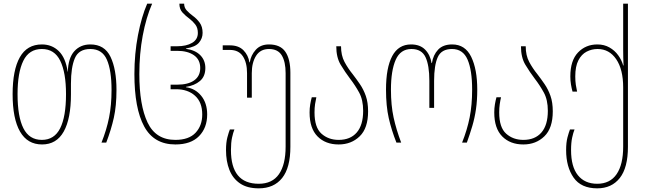

<svg xmlns="http://www.w3.org/2000/svg" viewBox="-20 -780 3525 1050"><path d="M210 10Q130 10 89.5 -60.5Q49 -131 49 -265Q49 -397 88.5 -467Q128 -537 209 -537Q264 -537 301.5 -500.5Q339 -464 350 -388H351Q353 -463 386.5 -500Q420 -537 474 -537Q552 -537 584.5 -469Q617 -401 617 -288Q617 -201 602.5 -136Q588 -71 561 0H535Q563 -70 576.5 -137.5Q590 -205 590 -288Q590 -395 564.5 -453.5Q539 -512 474 -512Q411 -512 389.5 -462Q368 -412 368 -322V-264Q368 -131 328.5 -60.5Q289 10 210 10ZM209 -15Q277 -15 309 -78.5Q341 -142 341 -265Q341 -383 309.5 -447.5Q278 -512 209 -512Q139 -512 107.5 -447.5Q76 -383 76 -265Q76 -142 108 -78.5Q140 -15 209 -15Z M939 10Q822 10 768.5 -88.5Q715 -187 715 -375Q715 -486 734.5 -587.5Q754 -689 785 -760H812Q779 -684 760.5 -585Q742 -486 742 -375Q742 -205 787 -110Q832 -15 939 -15Q1013 -15 1049.5 -54Q1086 -93 1086 -154Q1086 -221 1046.5 -256.5Q1007 -292 943 -292H913V-317H949Q1009 -317 1042 -340.5Q1075 -364 1075 -408Q1075 -454 1040.5 -478Q1006 -502 949 -502H913V-527H948Q999 -527 1030.5 -545.5Q1062 -564 1062 -600Q1062 -628 1048 -646Q1034 -664 1017 -677Q995 -693 978 -711.5Q961 -730 961 -760H987Q987 -738 1001.5 -722.5Q1016 -707 1035 -693Q1056 -678 1072 -656Q1088 -634 1088 -600Q1088 -570 1068 -546.5Q1048 -523 997 -515V-513Q1048 -506 1075.5 -478Q1103 -450 1103 -408Q1103 -362 1073.5 -337Q1044 -312 997 -305V-303Q1048 -296 1080.5 -256Q1113 -216 1113 -154Q1113 -81 1068.5 -35.5Q1024 10 939 10Z M1395 250Q1332 250 1292.5 223Q1253 196 1234.5 149Q1216 102 1216 41Q1216 -1 1223.5 -29Q1231 -57 1237 -72H1262Q1255 -55 1249 -27.5Q1243 0 1243 41Q1243 225 1395 225Q1469 225 1505.5 172.5Q1542 120 1542 22V-380Q1542 -442 1521 -477Q1500 -512 1451 -512Q1404 -512 1380.5 -475Q1357 -438 1357 -380V-246H1331V-380Q1331 -438 1308 -472.5Q1285 -507 1237 -507H1198V-532H1237Q1285 -532 1311.5 -505Q1338 -478 1344 -439H1346Q1352 -478 1378.5 -507.5Q1405 -537 1451 -537Q1513 -537 1540.5 -497Q1568 -457 1568 -382V23Q1568 137 1523 193.5Q1478 250 1395 250Z M1832 10Q1760 10 1716.5 -34Q1673 -78 1673 -165Q1673 -188 1676.5 -209Q1680 -230 1685 -248H1710Q1706 -231 1703 -210.5Q1700 -190 1700 -165Q1700 -83 1738 -49Q1776 -15 1832 -15Q1896 -15 1931 -55.5Q1966 -96 1966 -174Q1966 -234 1944 -274Q1922 -314 1895 -349Q1867 -386 1843 -426Q1819 -466 1819 -527H1845Q1845 -477 1864 -441.5Q1883 -406 1909 -374Q1929 -348 1948.5 -319.5Q1968 -291 1980.5 -255.5Q1993 -220 1993 -171Q1993 -79 1947 -34.5Q1901 10 1832 10Z M2148 0Q2121 -68 2106 -134Q2091 -200 2091 -290Q2091 -410 2125 -473.5Q2159 -537 2228 -537Q2277 -537 2305 -508.5Q2333 -480 2340 -435H2342Q2349 -480 2376 -508.5Q2403 -537 2453 -537Q2524 -537 2557 -469Q2590 -401 2590 -290Q2590 -231 2583 -183Q2576 -135 2563 -91Q2550 -47 2533 0H2507Q2535 -70 2548.5 -138Q2562 -206 2562 -290Q2562 -396 2537 -454Q2512 -512 2452 -512Q2394 -512 2374 -467.5Q2354 -423 2354 -338V-190H2328V-338Q2328 -423 2307 -467.5Q2286 -512 2230 -512Q2170 -512 2144 -453Q2118 -394 2118 -290Q2118 -204 2132.5 -137.5Q2147 -71 2174 0Z M2842 10Q2770 10 2726.5 -34Q2683 -78 2683 -165Q2683 -188 2686.5 -209Q2690 -230 2695 -248H2720Q2716 -231 2713 -210.5Q2710 -190 2710 -165Q2710 -83 2748 -49Q2786 -15 2842 -15Q2906 -15 2941 -55.5Q2976 -96 2976 -174Q2976 -234 2954 -274Q2932 -314 2905 -349Q2877 -386 2853 -426Q2829 -466 2829 -527H2855Q2855 -477 2874 -441.5Q2893 -406 2919 -374Q2939 -348 2958.5 -319.5Q2978 -291 2990.5 -255.5Q3003 -220 3003 -171Q3003 -79 2957 -34.5Q2911 10 2842 10Z M3246 250Q3158 250 3117 191.5Q3076 133 3076 41Q3076 -1 3083.5 -29Q3091 -57 3097 -72H3122Q3115 -55 3109 -27.5Q3103 0 3103 41Q3103 132 3140.5 178.5Q3178 225 3246 225Q3316 225 3352 172.5Q3388 120 3388 22V-302Q3388 -400 3350 -456Q3312 -512 3248 -512Q3216 -512 3188 -497.5Q3160 -483 3143 -450Q3126 -417 3126 -362Q3126 -337 3129 -316.5Q3132 -296 3136 -279H3111Q3106 -297 3102.5 -318Q3099 -339 3099 -362Q3099 -449 3141 -493Q3183 -537 3247 -537Q3284 -537 3313 -520.5Q3342 -504 3361 -477.5Q3380 -451 3388 -422H3390Q3389 -442 3388.5 -464.5Q3388 -487 3388 -505V-760H3414V23Q3414 137 3369.5 193.5Q3325 250 3246 250Z"/></svg>

Font: Noto Sans Georgian Condensed Thin
Style: Regular
Weight: 100
Width: 3
Designer: Monotype Design Team, Akaki Razmadze
Foundry: Google LLC
Version: Version 2.005; ttfautohint (v1.8.4.7-5d5b)